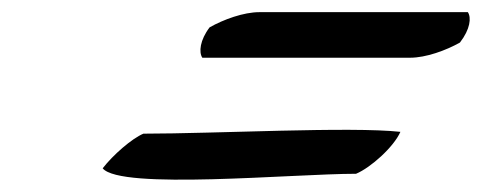

<svg xmlns="http://www.w3.org/2000/svg" viewBox="-20 -433 793 316"><path d="M149 -156C178 -120 462 -147 566 -147C590 -157 628 -191 639 -216C558 -225 334 -213 216 -213C197 -205 166 -178 149 -156ZM325 -388C309 -367 307 -347 313 -338H655C681 -338 714 -350 737 -363C754 -385 756 -404 750 -413H407C381 -413 348 -401 325 -388Z"/></svg>

Font: Snowfall
Style: SuperObl
Weight: 400
Designer: Jasper
Foundry: Cannot Into Space Fonts
Version: Version 0.9